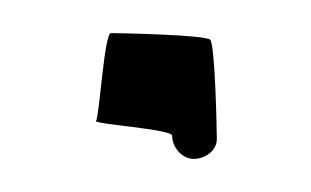

<svg xmlns="http://www.w3.org/2000/svg" viewBox="-20 -106 188 116"><path d="M38 -33C36 -31 84 -28 84 -24C84 -17 90 -10 97 -10C104 -10 111 -15 111 -22C111 -26 110 -79 107 -82C104 -85 51 -86 47 -86C43 -86 40 -35 38 -33Z"/></svg>

Font: FailCity
Style: Regular
Weight: 400
Version: Version 1